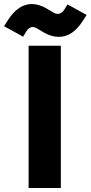

<svg xmlns="http://www.w3.org/2000/svg" viewBox="-102 -933 450 953"><path d="M40 -706H200V0H40ZM117 -771 80 -793Q70 -799 60 -799Q43 -799 29 -778L13 -751L-82 -803L-62 -834Q-11 -913 56 -913Q91 -913 129 -891L166 -869Q174 -864 185 -864Q203 -864 217 -885L233 -911L328 -859L308 -828Q258 -750 190 -750Q154 -750 117 -771Z"/></svg>

Font: Lineal Heavy
Style: Regular
Weight: 900
Designer: Created by Frank Adebiaye with contributions from Anton Moglia & Ariel Martín Pérez
Created by Frank ADEBIAYE with FontF
Foundry: Velvetyne Type Foundry
Version: Version 2.000